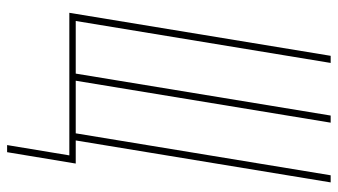

<svg xmlns="http://www.w3.org/2000/svg" viewBox="-225 -550 950 540"><g transform="rotate(90 250.0 -280.0)"><path d="M388 175 417 0H16L137 -735H157L39 -18H187L305 -735H325L207 -18H355L473 -735H493L375 -18H440L408 175Z"/></g></svg>

Font: Iosevka Curly Thin
Style: Italic
Weight: 100
Italic angle: -9°
Monospace: yes
Designer: Belleve Invis
Foundry: Belleve Invis
Version: Version 22.1.2; ttfautohint (v1.8.4)